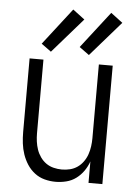

<svg xmlns="http://www.w3.org/2000/svg" viewBox="-54 -806 609 856"><g transform="rotate(5 250.0 -378.0)"><path d="M227 8Q251 8 275 2Q299 -4 318.5 -18.5Q338 -33 352 -53Q366 -73 374 -96V0H436V-530H374V-200Q374 -182 371.5 -163.5Q369 -145 363 -127.5Q357 -110 346 -94.5Q335 -79 320 -68.5Q305 -58 287 -53.5Q269 -49 250 -49Q232 -49 213.5 -53.5Q195 -58 180 -68.5Q165 -79 154 -94.5Q143 -110 137 -127.5Q131 -145 128.5 -163.5Q126 -182 126 -200V-530H64V-200Q64 -175 67 -150Q70 -125 78 -101.5Q86 -78 99.5 -57Q113 -36 133 -20.5Q153 -5 177.5 1.5Q202 8 227 8ZM326 -568 462 -724 409 -764 282 -600ZM156 -568 292 -724 239 -764 112 -600Z"/></g></svg>

Font: Iosevka SS09 Light
Style: Regular
Weight: 300
Monospace: yes
Designer: Belleve Invis
Foundry: Belleve Invis
Version: Version 5.2.1; ttfautohint (v1.8.3)